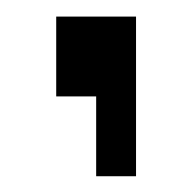

<svg xmlns="http://www.w3.org/2000/svg" viewBox="-20 -118 235 235"><path d="M48.8 0V-97.7H146.5V97.7H97.7V0Z"/></svg>

Font: BabelStone Runic Beagnoth
Style: Regular
Weight: 400
Designer: Andrew West
Foundry: BabelStone
Version: Version 7.004;November 9, 2023